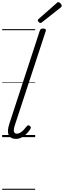

<svg xmlns="http://www.w3.org/2000/svg" viewBox="-20 -1263 588 1768"><path d="M125 16Q78 16 60.5 -19.5Q43 -55 67 -126L346 -979Q350 -991 356.5 -995.5Q363 -1000 377 -1000Q393 -1000 399 -994Q405 -988 401 -976L117 -111Q104 -72 108.5 -52Q113 -32 134 -32Q151 -32 167.5 -42Q184 -52 199 -68Q214 -84 225 -99Q230 -106 236.5 -108.5Q243 -111 252 -105Q263 -98 264 -91Q265 -84 260 -76Q247 -54 226.5 -33Q206 -12 180.5 2Q155 16 125 16ZM353 -1051Q345 -1051 336.5 -1059.5Q328 -1068 328 -1075Q328 -1077 329 -1080Q330 -1083 334 -1087L501 -1234Q505 -1238 508 -1240.5Q511 -1243 516 -1243Q523 -1243 530.5 -1237.5Q538 -1232 543 -1224.5Q548 -1217 548 -1210Q548 -1206 547 -1203Q546 -1200 540 -1195L367 -1058Q362 -1055 359 -1053Q356 -1051 353 -1051ZM0 475H304V485H0ZM0 -20H304V0H0ZM0 -505H304V-500H0ZM0 -995H304V-985H0Z"/></svg>

Font: Playwrite CZ Guides
Style: Regular
Weight: 400
Designer: Veronika Burian, José Scaglione
Foundry: TypeTogether
Version: Version 1.003